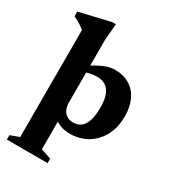

<svg xmlns="http://www.w3.org/2000/svg" viewBox="-243 -841 1073 1199"><g transform="rotate(30 293.5 -242.0)"><path d="M66.5 -584Q59 -592.5 47 -601Q35 -609.5 19 -618.8Q3 -628 -16.5 -637.5V-671L205.5 -723.5H232L222 -608V-157Q222 -125.5 232 -103.2Q242 -81 261.2 -69.5Q280.5 -58 307.5 -58Q339 -58 361.8 -75.2Q384.5 -92.5 396.5 -129.5Q408.5 -166.5 408.5 -225.5Q408.5 -306 379.2 -343.5Q350 -381 296 -381Q279.5 -381 261.5 -378.5Q243.5 -376 226 -370.5Q208.5 -365 192.5 -356L184 -396.5Q216.5 -417.5 242.8 -432Q269 -446.5 290.8 -456Q312.5 -465.5 331.5 -470Q350.5 -474.5 368.5 -474.5Q433.5 -474.5 478 -446.5Q522.5 -418.5 545.2 -368.8Q568 -319 568 -254Q568 -169 534.5 -109.2Q501 -49.5 445.8 -18.2Q390.5 13 324 13Q290 13 262 3.8Q234 -5.5 210.5 -22.8Q187 -40 166.5 -63H222V184L296 209V241H2.5V209L66.5 185.5Z"/></g></svg>

Font: Newsreader
Style: Bold
Weight: 700
Designer: Hugues Gentile
Foundry: Production Type
Version: Version 1.003